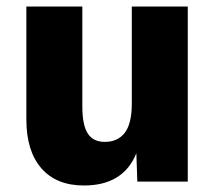

<svg xmlns="http://www.w3.org/2000/svg" viewBox="-20 -558 658 590"><path d="M238 12Q153 12 107 -41Q61 -94 61 -191V-538H233V-231Q233 -174 249.5 -148Q266 -122 302 -122Q342 -122 363.5 -150Q385 -178 385 -240V-538H557V0H402L399 -87Q359 12 238 12Z"/></svg>

Font: Geist ExtBd
Style: Regular
Weight: 400
Designer: Basement.studio, Andrés Briganti, Mateo Zaragoza
Foundry: Basement.studio, Vercel, Andrés Briganti, Guido Ferreyra, Mateo Zaragoza
Version: Version 1.401